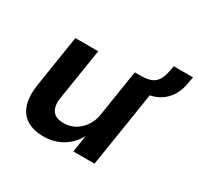

<svg xmlns="http://www.w3.org/2000/svg" viewBox="-137 -785 992 960"><g transform="rotate(30 359.5 -305.0)"><path d="M218 10Q161 10 122.5 -13Q84 -36 69 -83.5Q54 -131 65 -201L111 -496H243L197 -204Q191 -171 197 -147Q203 -123 221.5 -110.5Q240 -98 272 -98Q308 -98 337.5 -115Q367 -132 387 -162Q407 -192 412 -228L454 -496H586L508 0H386L401 -102H403Q374 -47 326 -18.5Q278 10 218 10ZM556 -431 488 -477 491 -496Q528 -497 550 -506.5Q572 -516 585 -539Q598 -562 604 -602L607 -620H719L712 -584Q706 -542 685.5 -508.5Q665 -475 632 -455Q599 -435 556 -431Z"/></g></svg>

Font: Nunito Sans 9pt
Style: Bold Italic
Weight: 700
Italic angle: -9°
Version: Version 3.101;gftools[0.9.27]